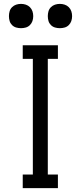

<svg xmlns="http://www.w3.org/2000/svg" viewBox="-20 -968 415 988"><path d="M97 0V-70H149V-665H97V-735H278V-665H226V-70H278V0ZM288 -823Q275 -823 263 -826.5Q251 -830 242 -839Q233 -848 229.5 -860Q226 -872 226 -885Q226 -898 229.5 -910Q233 -922 242 -931Q251 -940 263 -944Q275 -948 288 -948Q301 -948 313 -944Q325 -940 334 -931Q343 -922 347 -910Q351 -898 351 -885Q351 -872 347 -860Q343 -848 334 -839Q325 -830 313 -826.5Q301 -823 288 -823ZM88 -823Q75 -823 63 -826.5Q51 -830 42 -839Q33 -848 29.5 -860Q26 -872 26 -885Q26 -898 29.5 -910Q33 -922 42 -931Q51 -940 63 -944Q75 -948 88 -948Q101 -948 113 -944Q125 -940 134 -931Q143 -922 147 -910Q151 -898 151 -885Q151 -872 147 -860Q143 -848 134 -839Q125 -830 113 -826.5Q101 -823 88 -823Z"/></svg>

Font: Iosevka Julsh Curly
Style: Regular
Weight: 400
Designer: Belleve Invis
Foundry: Belleve Invis
Version: Version 15.0.2; ttfautohint (v1.8.4)